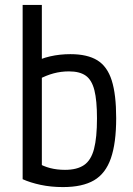

<svg xmlns="http://www.w3.org/2000/svg" viewBox="-20 -750 540 780"><path d="M236 10Q187 10 145 1Q103 -8 72 -22V-730H150V-46L132 -89Q179 -60 244 -60Q293 -60 321.5 -79.5Q350 -99 362 -145Q374 -191 374 -269Q374 -342 363.5 -383.5Q353 -425 328.5 -442.5Q304 -460 260 -460Q228 -460 198 -452Q168 -444 136 -427L111 -493Q144 -512 183.5 -521Q223 -530 266 -530Q335 -530 375.5 -505Q416 -480 434 -423Q452 -366 452 -270Q452 -169 430.5 -107Q409 -45 362 -17.5Q315 10 236 10Z"/></svg>

Font: M PLUS 1 Code
Style: Regular
Weight: 400
Designer: Coji Morishita
Foundry: UNDERFOREST DESIGN
Version: Version 1.005